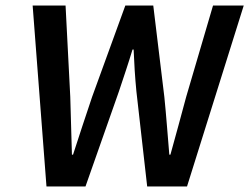

<svg xmlns="http://www.w3.org/2000/svg" viewBox="-20 -674 901 694"><path d="M148 0H289L410 -344C427 -395 444 -445 459 -495H463C465 -445 468 -395 473 -344L512 0H656L861 -654H750L653 -324C635 -255 615 -185 596 -115H592C586 -185 581 -256 574 -324L534 -654H433L313 -324C290 -255 266 -184 244 -115H240C238 -184 236 -254 234 -324L217 -654H98Z"/></svg>

Font: Falling Sky
Style: Obl
Weight: 400
Designer: Paul D. Hunt
Foundry: Adobe Systems Incorporated
Version: Version 1.02